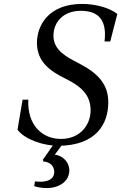

<svg xmlns="http://www.w3.org/2000/svg" viewBox="-20 -727 617 977"><path d="M154 220C169 226 195 230 220 230C273 230 322 203 331 157C341 107 305 66 259 60L303 0H258L198 86L201 95C236 97 256 120 256 147C256 195 203 202 158 196ZM69 -67C108 -15 205 15 278 15C472 13 531 -99 531 -206C531 -296 482 -353 381 -405C323 -435 252 -469 252 -545C252 -616 304 -672 391 -672C487 -672 524 -619 512 -516H541L577 -656C534 -690 460 -707 398 -707C223 -707 168 -593 168 -509C168 -415 232 -366 313 -327C393 -287 441 -245 441 -165C441 -94 390 -20 290 -20C198 -20 118 -87 124 -220H95Z"/></svg>

Font: Heuristica
Style: Italic
Weight: 400
Italic angle: -13°
Version: Version 1.0.1